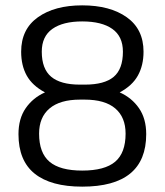

<svg xmlns="http://www.w3.org/2000/svg" viewBox="-20 -682 615 717"><path d="M49 -181Q49 -239 76 -278Q103 -317 148 -337Q101 -362 80 -399.5Q59 -437 59 -489Q59 -573 121.5 -617.5Q184 -662 287 -662Q391 -662 453.5 -617.5Q516 -573 516 -489Q516 -438 495 -400Q474 -362 427 -337Q472 -317 499 -278Q526 -239 526 -181Q526 15 287 15Q170 15 109.5 -33.5Q49 -82 49 -181ZM297 -366Q370 -366 404.5 -395Q439 -424 439 -489Q439 -546 399.5 -574Q360 -602 287 -602Q215 -602 175.5 -574Q136 -546 136 -489Q136 -425 171 -395.5Q206 -366 278 -366ZM449 -183Q449 -244 410.5 -277Q372 -310 296 -310H279Q204 -310 165 -277Q126 -244 126 -183Q126 -111 165 -78Q204 -45 287 -45Q371 -45 410 -78Q449 -111 449 -183Z"/></svg>

Font: Pridi Light
Style: Regular
Weight: 300
Version: Version 1.002